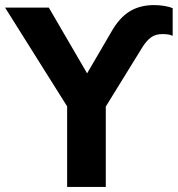

<svg xmlns="http://www.w3.org/2000/svg" viewBox="-43 -735 699 755"><path d="M221 0V-364L251 -269L-23 -705H149L308 -432H291L395 -610Q426 -665 466.5 -690Q507 -715 563 -715Q585 -715 604.5 -711.5Q624 -708 636 -703V-594Q628 -598 618 -599.5Q608 -601 596 -601Q569 -601 551.5 -588.5Q534 -576 518 -551L344 -269L373 -364V0Z"/></svg>

Font: Nunito Sans 10pt SemiCondensed ExtraBold
Style: Regular
Weight: 800
Width: 4
Designer: Vernon Adams
Foundry: Vernon Adams
Version: Version 3.101;gftools[0.9.27]